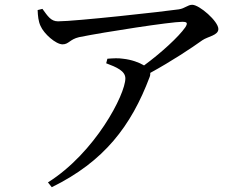

<svg xmlns="http://www.w3.org/2000/svg" viewBox="-20 -737 1040 801"><path d="M137 -695C138 -671 140 -648 149 -629C163 -596 213 -552 241 -552C267 -552 271 -573 310 -582C419 -604 693 -646 740 -646C760 -646 765 -642 753 -623C725 -583 653 -517 581 -464C561 -476 530 -488 493 -492C473 -495 455 -494 428 -492L423 -473C466 -457 503 -441 503 -410C503 -343 377 -100 180 24L196 44C414 -63 527 -211 604 -415C607 -422 607 -428 607 -433C695 -481 781 -538 824 -569C847 -585 891 -589 891 -616C891 -648 812 -717 782 -717C763 -717 752 -702 726 -698C665 -689 294 -648 222 -648C192 -648 179 -670 157 -700Z"/></svg>

Font: Source Han Serif JP Medium
Style: Regular
Weight: 500
Designer: Ryoko NISHIZUKA 西塚涼子 (kana & ideographs); Frank Grießhammer (Latin, Greek & Cyrillic); Wenlong ZHANG 张文龙 (bopomofo); San
Foundry: Adobe Systems Incorporated
Version: Version 1.001;PS 1.001;hotconv 16.6.54;makeotf.lib2.5.65590